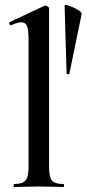

<svg xmlns="http://www.w3.org/2000/svg" viewBox="-20 -747 346 767"><path d="M37 0Q34 0 34 -6Q34 -12 37 -12Q70 -12 82 -26Q94 -40 94 -81V-592Q94 -627 88 -642.5Q82 -658 65 -658Q51 -658 24 -646Q21 -645 18 -651Q15 -657 17 -658L158 -724Q160 -725 162 -725Q166 -725 171 -721Q176 -717 176 -714V-81Q176 -40 187.5 -26Q199 -12 233 -12Q236 -12 236 -6Q236 0 233 0Q214 0 188.5 -1Q163 -2 135 -2Q107 -2 81.5 -1Q56 0 37 0ZM238 -725Q238 -729 249 -726Q260 -723 273.5 -717Q287 -711 297.5 -703.5Q308 -696 306 -690L257 -452Q256 -450 251 -450.5Q246 -451 246 -453Z"/></svg>

Font: Cormorant Garamond Light SemiBold
Style: Regular
Weight: 600
Version: Version 4.001